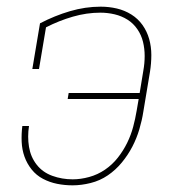

<svg xmlns="http://www.w3.org/2000/svg" viewBox="-20 -548 540 576"><path d="M198 8Q174 8 151.5 3.5Q129 -1 109 -11.5Q89 -22 75 -39.5Q61 -57 53.5 -78Q46 -99 45 -122.5Q44 -146 47 -170H67Q62 -138 67 -107.5Q72 -77 90 -54Q108 -31 137 -20.5Q166 -10 198 -10Q222 -10 247.5 -17Q273 -24 295 -39Q317 -54 333.5 -75Q350 -96 361.5 -119.5Q373 -143 379.5 -167.5Q386 -192 390 -216L396 -251H183L186 -269H399L410 -336Q414 -358 414 -380Q414 -402 409 -422.5Q404 -443 392 -460.5Q380 -478 362.5 -489Q345 -500 324 -505Q303 -510 281 -510Q240 -510 198.5 -498Q157 -486 118 -466L97 -341H77L100 -478Q144 -501 190 -514.5Q236 -528 282 -528Q307 -528 330.5 -522.5Q354 -517 374 -504.5Q394 -492 407.5 -473Q421 -454 427.5 -431Q434 -408 434 -383Q434 -358 430 -333L410 -213Q406 -187 398 -160Q390 -133 377 -108Q364 -83 345.5 -60.5Q327 -38 303.5 -22Q280 -6 252 1Q224 8 198 8Z"/></svg>

Font: Iosevka Curly Slab Thin
Style: Italic
Weight: 100
Italic angle: -9°
Monospace: yes
Designer: Belleve Invis
Foundry: Belleve Invis
Version: Version 22.1.2; ttfautohint (v1.8.4)